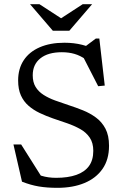

<svg xmlns="http://www.w3.org/2000/svg" viewBox="-20 -891 594 921"><path d="M454 -644.5 381.5 -662.5 439.5 -706H456.5L482.5 -480.5L451 -477.5L372.5 -630.5L392 -605.5Q365 -624.5 337.2 -632.5Q309.5 -640.5 276.5 -640.5Q210.5 -640.5 173.8 -611.2Q137 -582 137 -530Q137 -496.5 150.8 -474Q164.5 -451.5 188.8 -436Q213 -420.5 244 -409.2Q275 -398 309.5 -386.5Q343.5 -375.5 377.8 -361.8Q412 -348 440.2 -327.2Q468.5 -306.5 485.8 -273.8Q503 -241 503 -192Q503 -125.5 471.8 -80.8Q440.5 -36 385 -13Q329.5 10 255.5 10Q205.5 10 166.5 3.5Q127.5 -3 85.5 -19.5L44.5 -198H81.5L193.5 -20.5L107 -78.5Q147 -57.5 179 -47.8Q211 -38 249.5 -38Q306 -38 346 -52Q386 -66 406.8 -94.5Q427.5 -123 427.5 -167.5Q427.5 -205.5 410.5 -230.8Q393.5 -256 364.8 -272Q336 -288 302 -299.8Q268 -311.5 234 -323Q200 -335 170 -349.2Q140 -363.5 116.8 -383.8Q93.5 -404 80.2 -433.5Q67 -463 67 -505Q67 -561.5 93.8 -602Q120.5 -642.5 170.5 -664.2Q220.5 -686 289 -686Q335 -686 374.5 -676Q414 -666 454 -644.5ZM280.5 -798.5H265.5L377 -871H422L312.5 -743.5H233.5L124 -871H169Z"/></svg>

Font: Newsreader 16pt 16pt
Style: Regular
Weight: 400
Version: Version 1.003